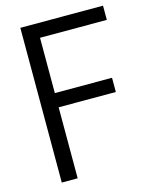

<svg xmlns="http://www.w3.org/2000/svg" viewBox="-112 -813 700 887"><g transform="rotate(-15 238.0 -370.0)"><path d="M72 0V-740H467.5V-672H148V-407.5H421.5V-339.5H148V0Z"/></g></svg>

Font: Encode Sans Condensed Condensed
Style: Regular
Weight: 400
Width: 3
Designer: Multiple Designers
Foundry: Impallari Type
Version: Version 3.000; ttfautohint (v1.8.3) -l 8 -r 50 -G 200 -x 14 